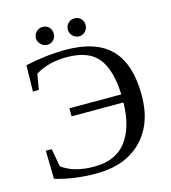

<svg xmlns="http://www.w3.org/2000/svg" viewBox="-119 -906 899 1012"><g transform="rotate(-15 330.0 -400.0)"><path d="M619 -327Q619 -170 529 -80Q439 10 282 10Q160 10 58 -21L55 -175H87L105 -77Q169 -28 281 -28Q399 -28 456.5 -104.5Q514 -181 516 -315H233V-359H516Q511 -493 459.5 -558Q408 -623 288 -623Q188 -623 117 -579L102 -494H70L73 -637Q188 -662 292 -662Q459 -662 539 -579.5Q619 -497 619 -327ZM429 -761Q429 -741 415 -726.5Q401 -712 381 -712Q361 -712 346.5 -726.5Q332 -741 332 -761Q332 -782 346 -796Q360 -810 381 -810Q402 -810 415.5 -796Q429 -782 429 -761ZM207 -810Q228 -810 241.5 -796Q255 -782 255 -761Q255 -740 241.5 -726Q228 -712 207 -712Q188 -712 173 -727Q158 -742 158 -761Q158 -781 172.5 -795.5Q187 -810 207 -810Z"/></g></svg>

Font: Libra Serif Modern
Style: Regular
Weight: 400
Designer: Stefan Peev, Context Ltd
Foundry: Stefan Peev, Context Ltd
Version: Version 1.000